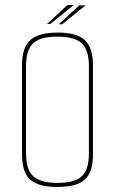

<svg xmlns="http://www.w3.org/2000/svg" viewBox="-20 -728 455 760"><path d="M206 12Q133 12 100 -16.5Q67 -45 67 -118V-469Q67 -541 100.5 -570Q134 -599 208 -599Q285 -599 316.5 -568.5Q348 -538 348 -469V-118Q348 -46 316 -17Q284 12 206 12ZM207 -4Q277 -4 304.5 -31Q332 -58 332 -121V-466Q332 -528 304.5 -555.5Q277 -583 207 -583Q138 -583 110.5 -556Q83 -529 83 -466V-121Q83 -57 111.5 -30.5Q140 -4 207 -4ZM166 -633 247 -708H272L179 -633ZM213 -632 294 -707H319L226 -632Z"/></svg>

Font: Alumni Sans Pinstripe
Style: Regular
Weight: 400
Designer: Robert E. Leuschke
Foundry: Robert E. Leuschke
Version: Version 1.010; ttfautohint (v1.8.4.7-5d5b)